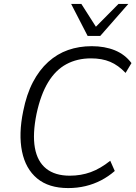

<svg xmlns="http://www.w3.org/2000/svg" viewBox="-20 -948 693 977"><path d="M327 9Q228 9 169 -40Q110 -89 92 -177.5Q74 -266 98 -382Q115 -468 147.5 -530Q180 -592 225.5 -633Q271 -674 326.5 -693.5Q382 -713 447 -713Q513 -713 564.5 -692Q616 -671 649 -627L619 -577Q582 -616 540.5 -633.5Q499 -651 443 -651Q373 -651 318 -621.5Q263 -592 225 -529.5Q187 -467 166 -369Q145 -266 157.5 -196Q170 -126 215 -90Q260 -54 335 -54Q392 -54 441.5 -72Q491 -90 541 -130L564 -78Q532 -50 494.5 -30.5Q457 -11 415 -1Q373 9 327 9ZM426 -765 342 -928H394L468 -812L583 -928H633L490 -765Z"/></svg>

Font: Nunito Sans 7pt SemiCondensed Light
Style: Italic
Weight: 300
Width: 4
Italic angle: -9°
Designer: Vernon Adams
Foundry: Vernon Adams
Version: Version 3.101;gftools[0.9.27]